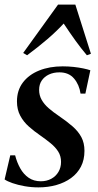

<svg xmlns="http://www.w3.org/2000/svg" viewBox="-24 -801 426 832"><path d="M346 -395.5H325Q319.5 -434 296.8 -460.8Q274 -487.5 233.5 -487.5Q208 -487.5 188.2 -478.2Q168.5 -469 157 -452.2Q145.5 -435.5 145.5 -411.5Q145.5 -388 156.5 -368.5Q167.5 -349 186.8 -332.2Q206 -315.5 230.5 -299Q265 -275.5 290 -253.8Q315 -232 328.5 -206.8Q342 -181.5 342 -147.5Q342 -108.5 326.8 -79Q311.5 -49.5 284 -29.5Q256.5 -9.5 220.2 0.8Q184 11 142.5 11Q112 11 82.5 5.8Q53 0.5 30 -7.5Q7 -15.5 -4 -23.5L20.5 -128H41.5Q49.5 -97 63.8 -71.5Q78 -46 100 -30.8Q122 -15.5 153 -15.5Q178 -15.5 198 -26.2Q218 -37 229.2 -56Q240.5 -75 240.5 -99.5Q240.5 -124.5 228.5 -143.8Q216.5 -163 195.5 -180.2Q174.5 -197.5 148.5 -215.5Q123.5 -232.5 100.8 -252.8Q78 -273 63.8 -299.5Q49.5 -326 49.5 -361.5Q49.5 -409.5 75.2 -443.5Q101 -477.5 145.8 -495.5Q190.5 -513.5 247.5 -513.5Q271.5 -513.5 294.8 -511Q318 -508.5 337 -504.5Q356 -500.5 367.5 -496.5ZM93.5 -561.5 76.5 -571.5 227.5 -781H302.5L370 -568L352.5 -561.5Q327.5 -591 303 -625Q278.5 -659 252 -699Q220 -664.5 181.2 -631.2Q142.5 -598 93.5 -561.5Z"/></svg>

Font: Merriweather 144pt Medium
Style: Italic
Weight: 500
Italic angle: -7.8°
Version: Version 2.101